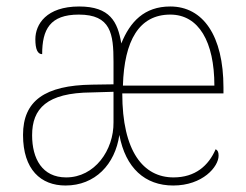

<svg xmlns="http://www.w3.org/2000/svg" viewBox="-20 -562 759 592"><path d="M182 10C273 10 335 -55 348 -146C367 -44 427 10 514 10C605 10 654 -48 654 -82C654 -92 652 -98 645 -102C623 -51 582 -15 515 -15C422 -15 357 -95 357 -274H669V-292C669 -452 606 -542 505 -542C425 -542 381 -495 354 -428C343 -495 319 -542 224 -542C123 -542 89 -487 89 -441C89 -410 96 -395 110 -395C110 -471 134 -517 223 -517C322 -517 330 -458 330 -371V-302L264 -301C118 -299 51 -251 51 -146C51 -39 106 10 182 10ZM641 -298H359C363 -437 409 -517 505 -517C593 -517 641 -433 641 -298ZM184 -15C110 -15 79 -73 79 -145C79 -227 124 -276 262 -277L330 -279V-185C331 -99 272 -15 184 -15Z"/></svg>

Font: Noto Serif Myanmar SemiCondensed Thin
Style: Regular
Weight: 100
Width: 4
Designer: Ben Mitchell and the Monotype Design Team
Foundry: Monotype Imaging Inc.
Version: Version 2.106